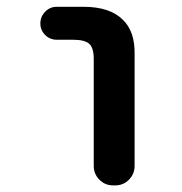

<svg xmlns="http://www.w3.org/2000/svg" viewBox="-20 -568 540 569"><path d="M315.4 -18.6Q291 -18.6 274.4 -35.6Q257.8 -52.7 257.8 -76.2V-393.6Q257.8 -425.8 244.6 -438Q231.4 -450.2 196.3 -450.2H148.4Q127.9 -450.2 113.8 -464.4Q99.6 -478.5 99.6 -498.5Q99.6 -518.6 113.8 -533.2Q127.9 -547.9 148.4 -547.9H226.6Q306.6 -547.9 344.7 -508.8Q379.9 -474.6 378.9 -408.2V-76.2Q378.9 -52.7 362.3 -35.6Q345.7 -18.6 321.3 -18.6Z"/></svg>

Font: Rounded Mgen+ 1m medium
Style: Regular
Weight: 500
Designer: [Source Han Sans]
Ryoko NISHIZUKA  (kana & ideographs); Paul D. Hunt (Latin, Greek & Cyrillic); Wenlong ZHANG  (bopomofo
Version: Version 1.059.20150602